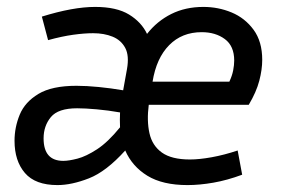

<svg xmlns="http://www.w3.org/2000/svg" viewBox="-20 -525 816 555"><path d="M680 -20Q637 -4 597 3Q557 10 522 10Q450 10 406 -17Q362 -44 342 -90Q287 -29 237 -9.5Q187 10 146 10Q82 10 52 -25Q22 -60 22 -118Q22 -157 37 -193.5Q52 -230 91 -253.5Q130 -277 201 -277Q230 -277 265.5 -273.5Q301 -270 336 -264L347 -325Q354 -364 342 -386.5Q330 -409 305.5 -419Q281 -429 249 -429Q224 -429 191.5 -424.5Q159 -420 119 -409L101 -477Q191 -505 255 -505Q317 -505 353 -483Q389 -461 405 -427Q434 -464 475 -484.5Q516 -505 568 -505Q611 -505 649.5 -489Q688 -473 713 -439Q738 -405 738 -352Q738 -324 729.5 -291.5Q721 -259 699 -222H410Q404 -176 412 -140Q420 -104 448 -84Q476 -64 529 -64Q556 -64 592 -70.5Q628 -77 667 -90ZM563 -432Q506 -432 469 -394.5Q432 -357 421 -289H643Q651 -306 654 -321.5Q657 -337 657 -350Q657 -392 630 -412Q603 -432 563 -432ZM106 -125Q106 -60 163 -60Q179 -60 204 -66.5Q229 -73 260.5 -93.5Q292 -114 327 -157Q326 -178 327 -200Q293 -206 259.5 -209Q226 -212 203 -212Q148 -212 127 -186.5Q106 -161 106 -125Z"/></svg>

Font: Inria Sans
Style: Italic
Weight: 400
Italic angle: -10°
Designer: Black Foundry Team
Foundry: Black Foundry
Version: Version 1.2; ttfautohint (v1.8.3)